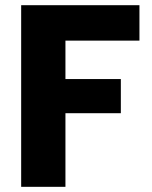

<svg xmlns="http://www.w3.org/2000/svg" viewBox="-20 -722 587 742"><path d="M61.8 0V-701.9H518.9V-565H232.9V-416.5H447V-284.5H232.9V0Z"/></svg>

Font: Poppins Variable
Style: Regular
Weight: 100
Designer: Jonny Pinhorn
Foundry: Indian Type Foundry
Version: Version 6.000